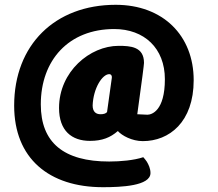

<svg xmlns="http://www.w3.org/2000/svg" viewBox="-20 -692 907 800"><path d="M577 -37C538 -24 482 -19 435 -19C245 -19 150 -98 150 -257C150 -441 266 -571 456 -571C581 -571 667 -491 667 -362C667 -230 612 -214 594 -214L552 -216C572 -361 580 -423 580 -430C580 -498 523 -501 474 -501C355 -501 226 -394 226 -242C226 -147 279 -105 355 -105C406 -105 440 -119 471 -146C488 -127 530 -104 575 -104C685 -104 787 -183 787 -358C787 -544 659 -672 462 -672C209 -672 39 -505 39 -252C39 -32 184 88 409 88C484 88 607 83 607 29C607 10 599 -6 592 -18C587 -25 582 -32 577 -37ZM426 -225C421 -219 412 -216 399 -216C380 -216 366 -226 366 -253C369 -326 407 -383 435 -383C444 -383 447 -375 446 -368Z"/></svg>

Font: Lilita 2
Style: Regular
Weight: 400
Designer: Juan Montoreano
Foundry: Juan Montoreano
Version: Version 2.001